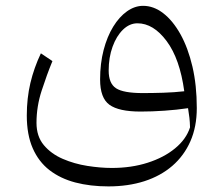

<svg xmlns="http://www.w3.org/2000/svg" viewBox="-20 -381 776 665"><path d="M661.6 -6.8Q661.6 -85.4 646.5 -150.4Q631.3 -215.3 605 -262.5Q578.6 -309.6 545.4 -335.2Q512.2 -360.8 475.6 -360.8Q446.8 -360.8 419.9 -341.8Q393.1 -322.8 372.1 -288.6Q351.1 -254.4 338.9 -207.8Q326.7 -161.1 326.7 -105.5Q326.7 -41.5 359.1 -18.1Q391.6 5.4 466.8 5.4Q507.3 5.4 549.6 2.4Q591.8 -0.5 631.3 -6.3Q634.3 11.7 636 26.6Q637.7 41.5 638.2 60.1Q625 101.1 586.4 132.8Q547.9 164.6 491.5 182.6Q435.1 200.7 367.2 200.7Q327.6 200.7 282.5 193.6Q237.3 186.5 197.3 169.2Q157.2 151.9 131.8 121.6Q106.4 91.3 106.4 44.4Q106.4 -12.2 124.3 -67.1Q142.1 -122.1 161.6 -169.4L121.6 -196.3Q97.7 -146 85.2 -93.3Q72.8 -40.5 72.8 19Q72.8 85.4 93.3 132.3Q113.8 179.2 151.4 208.3Q189 237.3 240.7 251Q292.5 264.6 355.5 264.6Q423.8 264.6 480 246.6Q536.1 228.5 576.7 193.6Q617.2 158.7 639.4 108.4Q661.6 58.1 661.6 -6.8ZM618.2 -64.9Q583.5 -61 545.4 -59.8Q507.3 -58.6 474.6 -58.6Q407.7 -58.6 382.1 -75.2Q356.4 -91.8 356.4 -136.7Q356.4 -182.1 369.9 -219.2Q383.3 -256.3 406 -278.3Q428.7 -300.3 456.1 -300.3Q511.2 -300.3 557.1 -238.8Q603 -177.2 618.2 -64.9Z"/></svg>

Font: Pinar VF
Style: Regular
Weight: 300
Designer: Amin Abedi
Version: Version 2.000